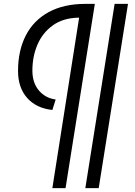

<svg xmlns="http://www.w3.org/2000/svg" viewBox="-20 -760 696 990"><path d="M420 210 571 -740H640L489 210ZM267 -247 250 -193Q167 -202 120 -255Q73 -308 73 -394Q73 -499 113 -577Q153 -655 231 -697.5Q309 -740 420 -740H469L318 210H250L388 -669Q307 -668 253.5 -630Q200 -592 173.5 -530.5Q147 -469 147 -396Q147 -333 180.5 -293.5Q214 -254 267 -247Z"/></svg>

Font: Georama Extended
Style: Italic
Weight: 400
Width: 7
Italic angle: -9°
Designer: Jean-Baptiste Levee
Foundry: Production Type
Version: Version 1.000